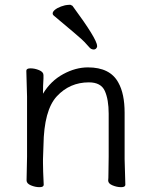

<svg xmlns="http://www.w3.org/2000/svg" viewBox="-20 -764 644 795"><path d="M382 -570Q378 -559 368 -559Q364 -559 359 -561Q354 -562 339 -580Q324 -598 284 -631Q244 -664 202 -700Q198 -703 198 -709Q198 -711 199 -713Q202 -721 217 -730Q232 -738 249 -742Q260 -744 266 -744Q270 -744 272 -744Q278 -741 280 -740Q382 -602 382 -574Q382 -572 382 -570ZM496 -105 499 1Q499 11 481.5 11Q464 11 446 3.5Q428 -4 428 -16V-17Q429 -25 429 -44L430 -115V-293Q430 -352 414 -387.5Q398 -423 348 -423Q269 -423 215.5 -365.5Q162 -308 160 -162Q159 -129 158 -105V-89Q158 -59 161 1Q161 11 143.5 11Q126 11 108 3.5Q90 -4 90 -17L92 -115V-364L89 -471Q89 -481 106.5 -481Q124 -481 142 -473.5Q160 -466 160 -453V-439Q158 -411 158 -376Q190 -429 241.5 -457Q293 -485 344 -485Q436 -485 470 -422Q496 -376 496 -297Z"/></svg>

Font: ToneOZ-Pinyin-WenKai-Regular
Style: Regular
Weight: 400
Designer: Fontworks Inc.
Foundry: ToneOZ
Version: Version 0.240331